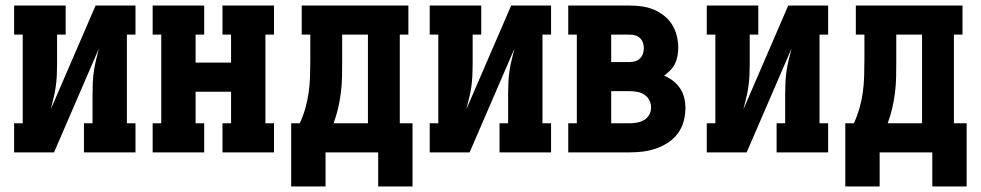

<svg xmlns="http://www.w3.org/2000/svg" viewBox="-20 -550 3540 693"><path d="M31 0V-105H62V-425H31V-530H217V-425H186V-318Q186 -297 185 -276.5Q184 -256 181 -235.5Q178 -215 173 -195Q168 -175 163 -155L325 -530H469V-425H438V-105H469V0H283V-105H314V-212Q314 -233 315 -253.5Q316 -274 319 -294.5Q322 -315 327 -335Q332 -355 337 -375L175 0Z M531 0V-105H562V-425H531V-530H717V-425H686V-324H814V-425H783V-530H969V-425H938V-105H969V0H783V-105H814V-219H686V-105H717V0Z M1031 123V-105H1062Q1074 -131 1082 -159Q1090 -187 1094 -215.5Q1098 -244 1099 -273Q1100 -302 1100 -331V-425H1069V-530H1454V-425H1423V-105H1469V123H1345V0H1155V123ZM1308 -105V-425H1215V-331Q1215 -303 1214.5 -274Q1214 -245 1210.5 -216.5Q1207 -188 1200.5 -160Q1194 -132 1184 -105Z M1531 0V-105H1562V-425H1531V-530H1717V-425H1686V-318Q1686 -297 1685 -276.5Q1684 -256 1681 -235.5Q1678 -215 1673 -195Q1668 -175 1663 -155L1825 -530H1969V-425H1938V-105H1969V0H1783V-105H1814V-212Q1814 -233 1815 -253.5Q1816 -274 1819 -294.5Q1822 -315 1827 -335Q1832 -355 1837 -375L1675 0Z M2031 0V-105H2062V-425H2031V-530H2252Q2274 -530 2296 -527Q2318 -524 2338 -516Q2358 -508 2376 -494Q2394 -480 2405.5 -461.5Q2417 -443 2422.5 -421.5Q2428 -400 2428 -378Q2428 -364 2425.5 -349Q2423 -334 2416.5 -320.5Q2410 -307 2399.5 -296.5Q2389 -286 2377 -277Q2394 -270 2409 -258.5Q2424 -247 2434.5 -231.5Q2445 -216 2449.5 -197.5Q2454 -179 2454 -160Q2454 -136 2447.5 -112Q2441 -88 2426.5 -68.5Q2412 -49 2391.5 -35.5Q2371 -22 2348 -14Q2325 -6 2301 -3Q2277 0 2252 0ZM2186 -326H2252Q2263 -326 2273 -329Q2283 -332 2290 -339Q2297 -346 2300.5 -356Q2304 -366 2304 -376Q2304 -386 2300.5 -396Q2297 -406 2289.5 -413Q2282 -420 2272 -422.5Q2262 -425 2252 -425H2186ZM2186 -105H2252Q2266 -105 2279.5 -107.5Q2293 -110 2305 -117Q2317 -124 2323.5 -136Q2330 -148 2330 -162Q2330 -176 2323.5 -188.5Q2317 -201 2305.5 -208.5Q2294 -216 2280 -218.5Q2266 -221 2252 -221H2186Z M2531 0V-105H2562V-425H2531V-530H2717V-425H2686V-318Q2686 -297 2685 -276.5Q2684 -256 2681 -235.5Q2678 -215 2673 -195Q2668 -175 2663 -155L2825 -530H2969V-425H2938V-105H2969V0H2783V-105H2814V-212Q2814 -233 2815 -253.5Q2816 -274 2819 -294.5Q2822 -315 2827 -335Q2832 -355 2837 -375L2675 0Z M3031 123V-105H3062Q3074 -131 3082 -159Q3090 -187 3094 -215.5Q3098 -244 3099 -273Q3100 -302 3100 -331V-425H3069V-530H3454V-425H3423V-105H3469V123H3345V0H3155V123ZM3308 -105V-425H3215V-331Q3215 -303 3214.5 -274Q3214 -245 3210.5 -216.5Q3207 -188 3200.5 -160Q3194 -132 3184 -105Z"/></svg>

Font: Iosevka Slab Extrabold
Style: Regular
Weight: 800
Monospace: yes
Designer: Belleve Invis
Foundry: Belleve Invis
Version: Version 11.1.1; ttfautohint (v1.8.3)